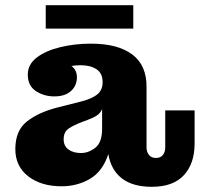

<svg xmlns="http://www.w3.org/2000/svg" viewBox="-20 -706 784 739"><path d="M156 -596V-686H493V-596ZM217 11Q138 11 88.5 -27.5Q39 -66 39 -132Q39 -203 83 -238Q127 -273 200 -292L295 -316Q336 -327 355.5 -343.5Q375 -360 375 -390Q375 -424 351.5 -439.5Q328 -455 290 -455Q271 -455 255 -452Q277 -436 276 -406Q275 -375 252.5 -355Q230 -335 189 -335Q149 -335 118 -355.5Q87 -376 87 -419Q87 -458 121.5 -484.5Q156 -511 212 -524.5Q268 -538 330 -538Q434 -538 489.5 -496Q545 -454 544 -370V-139Q544 -121 553.5 -109.5Q563 -98 580 -98Q598 -98 607 -109.5Q616 -121 616 -139V-281H729V-153Q729 -77 688 -32Q647 13 564 13Q491 13 449 -19.5Q407 -52 397 -113Q375 -46 326 -17.5Q277 11 217 11ZM225 -170Q225 -144 243.5 -130.5Q262 -117 292 -117Q321 -117 347 -137.5Q373 -158 373 -210V-286Q366 -270 352 -261Q338 -252 316 -244L297 -237Q263 -224 244 -211Q225 -198 225 -170Z"/></svg>

Font: Montagu Slab 16pt
Style: Bold
Weight: 700
Designer: Florian Karsten
Foundry: Florian Karsten
Version: Version 1.000; ttfautohint (v1.8.3)